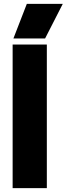

<svg xmlns="http://www.w3.org/2000/svg" viewBox="-20 -968 343 988"><path d="M118 -948H303L212 -770H49ZM45 -739H221V0H45Z"/></svg>

Font: Prompt
Style: Bold
Weight: 700
Designer: Katatrad Team
Foundry: CadsonDemak
Version: Version 1.000